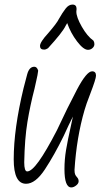

<svg xmlns="http://www.w3.org/2000/svg" viewBox="-20 -796 465 840"><path d="M262 -56Q262 -98 269 -140Q276 -182 291 -249L299 -286Q282 -253 259 -202Q218 -118 176.5 -55Q135 8 94 8Q40 8 40 -99Q40 -232 83 -410L99 -471Q108 -504 130 -504Q142 -504 147 -487Q145 -469 139 -444Q133 -419 131 -408Q112 -335 100 -262.5Q88 -190 86 -86Q86 -46 99 -46Q118 -46 150 -90.5Q182 -135 229 -226Q275 -325 317 -404.5Q359 -484 383 -484Q400 -484 400 -465Q400 -451 375 -386Q356 -337 350 -315Q315 -195 306 -53Q306 -40 308.5 -33.5Q311 -27 317.5 -20Q324 -13 324 -3Q324 7 313 15.5Q302 24 292 24Q262 24 262 -56ZM274 -695Q271 -691 267 -683Q254 -655 190 -585Q181 -579 173 -579Q155 -579 155 -595Q155 -612 191 -651Q229 -695 237 -712Q254 -742 267.5 -759Q281 -776 297 -776Q315 -776 315 -757L314 -745Q314 -721 338 -679Q362 -637 389 -618Q393 -611 393 -603Q393 -593 384.5 -585.5Q376 -578 365 -578Q345 -578 317 -615Q289 -652 274 -695Z"/></svg>

Font: Bad Script
Style: Regular
Weight: 400
Italic angle: -10°
Designer: Roman Shchyukin (Gaslight Type Foundry), Cyreal (Charset Expansion)
Foundry: Gaslight
Version: Version 2.000